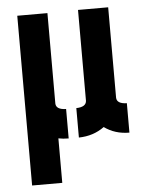

<svg xmlns="http://www.w3.org/2000/svg" viewBox="-51 -726 592 768"><g transform="rotate(-5 245.5 -342.0)"><path d="M46.9 0H168V-178.7Q186.5 -174.8 209 -174.8V-293Q168.9 -293.9 168 -318.4V-681.6H46.9ZM250 -174.8Q308.6 -175.8 352.5 -208Q395.5 -176.8 453.1 -176.8V-294.9Q413.1 -295.9 412.1 -320.3V-683.6H291V-318.4Q289.1 -293.9 250 -293Z"/></g></svg>

Font: Post No Bills Colombo
Style: ExtraBold
Weight: 900
Designer: Kosala Senevirathne, Siva Puranthara, Lasantha Premarathna, Tharique Azeez
Foundry: Mooniak
Version: Version 1.220 ; ttfautohint (v1.5)